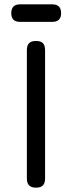

<svg xmlns="http://www.w3.org/2000/svg" viewBox="-20 -866 332 886"><path d="M146 0C160.5 0 171.5 -3.5 178 -10.5C184.5 -17 188 -27.5 188 -42C188 -42 188 -635 188 -635C188 -635 188 -635 188 -635C188 -649.5 184.5 -660.5 178 -667C171.5 -673.5 160.5 -677 146 -677C146 -677 146 -677 146 -677C131.5 -677 121 -673.5 114.5 -667C107.5 -660.5 104 -649.5 104 -635C104 -635 104 -42 104 -42C104 -42 104 -42 104 -42C104 -27.5 107.5 -17 114.5 -10.5C121 -3.5 131.5 0 146 0C146 0 146 0 146 0ZM221 -765C221 -765 221 -765 221 -765C248.5 -765 262 -778.5 262 -805C262 -805 262 -805 262 -805C262 -832.5 248.5 -846 221 -846C221 -846 73 -846 73 -846C73 -846 73 -846 73 -846C45.5 -846 32 -832.5 32 -805C32 -805 32 -805 32 -805C32 -778.5 45.5 -765 73 -765C73 -765 221 -765 221 -765Z"/></svg>

Font: Jura-Fortis-Bold
Style: Bold
Weight: 500
Designer: Daniel Johnson, Alexei Vanyashin, Mirko Velimirovic
Foundry: Daniel Johnson
Version: ""